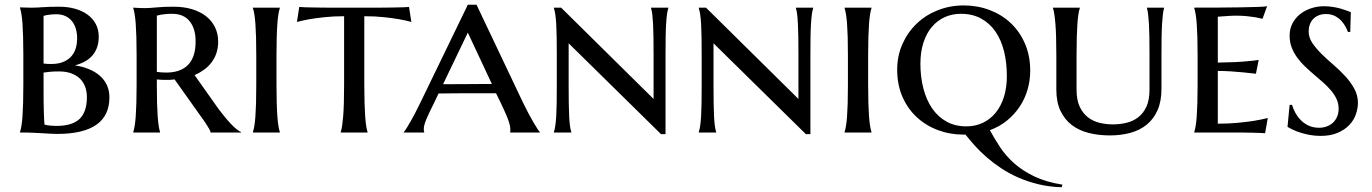

<svg xmlns="http://www.w3.org/2000/svg" viewBox="-20 -557 5766 807"><path d="M228 -256.8Q204.6 -256.8 188.2 -255.1Q171.9 -253.4 163.1 -252V-201.2Q163.1 -159.2 163.3 -130.9Q163.6 -102.5 164.3 -83.5Q165 -64.5 165.5 -53Q166 -41.5 167 -33.2Q179.7 -29.8 194.1 -28.8Q208.5 -27.8 216.8 -27.8Q284.2 -27.8 314.7 -57.4Q345.2 -86.9 345.2 -148.9Q345.2 -172.4 337.9 -192.4Q330.6 -212.4 315.9 -226.6Q301.3 -240.7 279.3 -248.8Q257.3 -256.8 228 -256.8ZM163.1 -290Q172.9 -288.6 180.7 -288.3Q188.5 -288.1 196.8 -288.1Q246.1 -288.1 275.1 -315.4Q304.2 -342.8 304.2 -397Q304.2 -418.9 298.3 -437.5Q292.5 -456.1 281.5 -469.2Q270.5 -482.4 254.2 -489.7Q237.8 -497.1 216.8 -497.1Q202.6 -497.1 192.9 -495.8Q183.1 -494.6 176.3 -493.7Q168.5 -491.7 163.1 -490.2ZM64 -525.9Q73.2 -525.4 83 -525.4Q91.3 -524.9 101.1 -524.9Q110.8 -524.9 120.1 -524.9Q135.3 -524.9 162.1 -526.9Q189 -528.8 229 -528.8Q264.6 -528.8 295.2 -520.3Q325.7 -511.7 347.9 -495.6Q370.1 -479.5 382.6 -456.1Q395 -432.6 395 -402.8Q395 -377.4 387.9 -357.7Q380.9 -337.9 367.7 -323Q354.5 -308.1 335.9 -298.1Q317.4 -288.1 294.9 -282.2Q327.6 -277.3 354.5 -266.1Q381.3 -254.9 400.4 -238Q419.4 -221.2 429.7 -198.5Q439.9 -175.8 439.9 -147.9Q439.9 -70.8 384.8 -32.5Q329.6 5.9 220.2 5.9Q208.5 5.9 191.2 4.9Q173.8 3.9 155 2.9Q136.2 2 118.9 1Q101.6 0 89.8 0H64V-2Q67.4 -12.2 70.1 -28.3Q72.8 -44.4 74.5 -68.1Q76.2 -91.8 77.1 -124.5Q78.1 -157.2 78.1 -201.2V-324.2Q78.1 -368.2 77.1 -400.9Q76.2 -433.6 74.5 -457.5Q72.8 -481.4 70.1 -497.6Q67.4 -513.7 64 -523.9Z M639.2 -254.9Q648.9 -253.4 658.9 -252.7Q668.9 -252 678.2 -252Q739.3 -252 770.8 -284.7Q802.2 -317.4 802.2 -382.8Q802.2 -436.5 777.1 -467.8Q752 -499 703.1 -499Q687.5 -499 675.5 -497.8Q663.6 -496.6 655.3 -495.1Q646 -493.2 639.2 -491.2ZM713.9 -223.1Q704.1 -221.7 694.6 -221.4Q685.1 -221.2 675.3 -221.2Q667.5 -221.2 658.2 -221.7Q648.9 -222.2 639.2 -223.1V-199.2Q639.2 -155.8 640.1 -123.3Q641.1 -90.8 642.8 -67.4Q644.5 -43.9 647 -28.1Q649.4 -12.2 652.8 -2V0H540V-2Q543.5 -12.2 546.1 -28.3Q548.8 -44.4 550.5 -68.1Q552.2 -91.8 553.2 -124.5Q554.2 -157.2 554.2 -201.2V-324.2Q554.2 -368.2 553.2 -400.6Q552.2 -433.1 550.5 -456.8Q548.8 -480.5 546.1 -496.6Q543.5 -512.7 540 -522.9V-524.9Q547.9 -524.4 556.6 -523.9Q564 -523.4 573 -523.2Q582 -522.9 591.3 -522.9Q606.9 -522.9 637.7 -525.9Q668.5 -528.8 710 -528.8Q752 -528.8 786.4 -518.6Q820.8 -508.3 845.5 -489.3Q870.1 -470.2 883.5 -442.9Q897 -415.5 897 -381.8Q897 -355.5 889.6 -333.7Q882.3 -312 869.1 -294.7Q856 -277.3 837.9 -264.2Q819.8 -251 797.9 -241.2L899.9 -97.2Q913.1 -79.6 926.5 -63.5Q939.9 -47.4 952.1 -34.7Q964.4 -22 975.1 -13.4Q985.8 -4.9 993.2 -2V0H865.2Q865.2 -4.4 859.1 -15.4Q853 -26.4 845 -38.3Q836.9 -50.3 828.9 -61.5Q820.8 -72.8 816.9 -78.1Z M1057.1 -324.2Q1057.1 -368.2 1056.2 -400.6Q1055.2 -433.1 1053.5 -456.8Q1051.8 -480.5 1049.1 -496.6Q1046.4 -512.7 1043 -522.9V-524.9H1156.2V-522.9Q1152.8 -512.7 1150.1 -496.6Q1147.5 -480.5 1145.8 -456.8Q1144 -433.1 1143.1 -400.6Q1142.1 -368.2 1142.1 -324.2V-201.2Q1142.1 -157.2 1143.1 -124.5Q1144 -91.8 1145.8 -68.1Q1147.5 -44.4 1150.1 -28.3Q1152.8 -12.2 1156.2 -2V0H1043V-2Q1046.4 -12.2 1049.1 -28.3Q1051.8 -44.4 1053.5 -68.1Q1055.2 -91.8 1056.2 -124.5Q1057.1 -157.2 1057.1 -201.2Z M1426.3 -488.8Q1381.8 -488.8 1345.5 -484.9Q1309.1 -481 1282.7 -476.6Q1252.4 -471.2 1228 -464.8L1237.8 -527.8Q1245.1 -526.9 1261.7 -526.4Q1278.3 -525.9 1296.6 -525.6Q1314.9 -525.4 1331.3 -525.1Q1347.7 -524.9 1354 -524.9H1585Q1590.8 -524.9 1606.7 -525.1Q1622.6 -525.4 1640.6 -525.6Q1658.7 -525.9 1675.3 -526.4Q1691.9 -526.9 1699.2 -527.8L1709 -464.8Q1685.5 -471.2 1655.3 -476.6Q1629.4 -481 1593 -484.9Q1556.6 -488.8 1511.2 -488.8V-201.2Q1511.2 -157.2 1512.2 -124.5Q1513.2 -91.8 1514.9 -68.1Q1516.6 -44.4 1519 -28.3Q1521.5 -12.2 1524.9 -2V0H1412.1V-2Q1415.5 -12.2 1418 -28.3Q1420.4 -44.4 1422.4 -68.1Q1424.3 -91.8 1425.3 -124.5Q1426.3 -157.2 1426.3 -201.2Z M2064.9 -165Q2051.8 -165 2032 -165Q2012.2 -165 1988.8 -165Q1965.3 -165 1940.4 -165Q1915.5 -165 1893.1 -164.8Q1870.6 -164.6 1852.1 -164.3Q1833.5 -164.1 1823.2 -164.1L1805.2 -126Q1793.5 -102.5 1785.2 -85.2Q1776.9 -67.9 1771.5 -54.7Q1766.1 -41.5 1763.7 -32Q1761.2 -22.5 1761.2 -14.2Q1761.2 -8.8 1761.7 -6.1Q1762.2 -3.4 1763.2 -2V0H1677.2V-2Q1680.7 -5.4 1688 -16.8Q1695.3 -28.3 1704.8 -44.9Q1714.4 -61.5 1725.3 -82.5Q1736.3 -103.5 1747.1 -126L1946.3 -537.1H1982.9L2178.2 -126Q2189.5 -102.5 2200.9 -81.1Q2212.4 -59.6 2222.2 -42.7Q2231.9 -25.9 2239.3 -14.9Q2246.6 -3.9 2249 -2V0H2124Q2125 -3.9 2125 -7.1Q2125 -10.3 2125 -14.2Q2125 -24.9 2120.4 -40Q2115.7 -55.2 2109.1 -71Q2102.5 -86.9 2095.5 -101.6Q2088.4 -116.2 2084 -126ZM1842.3 -203.1H1872.1Q1892.6 -203.1 1915.8 -203.4Q1939 -203.6 1962.4 -203.6Q1985.8 -203.6 2007.8 -203.9Q2029.8 -204.1 2047.4 -204.1L1946.3 -419.9Z M2777.3 6.8H2758.3L2370.1 -375V-201.2Q2370.1 -157.2 2370.6 -124.5Q2371.1 -91.8 2372.3 -68.1Q2373.5 -44.4 2375.7 -28.3Q2377.9 -12.2 2381.3 -2V0H2308.1V-2Q2311.5 -12.2 2314 -28.3Q2316.4 -44.4 2317.9 -68.1Q2319.3 -91.8 2319.8 -124.5Q2320.3 -157.2 2320.3 -201.2V-324.2Q2320.3 -368.2 2319.8 -400.6Q2319.3 -433.1 2317.9 -456.8Q2316.4 -480.5 2314 -496.6Q2311.5 -512.7 2308.1 -522.9V-524.9H2338.4L2727.1 -141.1V-324.2Q2727.1 -368.2 2726.6 -400.6Q2726.1 -433.1 2724.9 -456.8Q2723.6 -480.5 2721.7 -496.6Q2719.7 -512.7 2716.3 -522.9V-524.9H2789.1V-522.9Q2785.6 -512.7 2783.4 -496.6Q2781.2 -480.5 2779.8 -456.8Q2778.3 -433.1 2777.8 -400.6Q2777.3 -368.2 2777.3 -324.2Z M3386.2 6.8H3367.2L2979 -375V-201.2Q2979 -157.2 2979.5 -124.5Q2980 -91.8 2981.2 -68.1Q2982.4 -44.4 2984.6 -28.3Q2986.8 -12.2 2990.2 -2V0H2917V-2Q2920.4 -12.2 2922.9 -28.3Q2925.3 -44.4 2926.8 -68.1Q2928.2 -91.8 2928.7 -124.5Q2929.2 -157.2 2929.2 -201.2V-324.2Q2929.2 -368.2 2928.7 -400.6Q2928.2 -433.1 2926.8 -456.8Q2925.3 -480.5 2922.9 -496.6Q2920.4 -512.7 2917 -522.9V-524.9H2947.3L3335.9 -141.1V-324.2Q3335.9 -368.2 3335.4 -400.6Q3335 -433.1 3333.7 -456.8Q3332.5 -480.5 3330.6 -496.6Q3328.6 -512.7 3325.2 -522.9V-524.9H3397.9V-522.9Q3394.5 -512.7 3392.3 -496.6Q3390.1 -480.5 3388.7 -456.8Q3387.2 -433.1 3386.7 -400.6Q3386.2 -368.2 3386.2 -324.2Z M3543.9 -324.2Q3543.9 -368.2 3543 -400.6Q3542 -433.1 3540.3 -456.8Q3538.6 -480.5 3535.9 -496.6Q3533.2 -512.7 3529.8 -522.9V-524.9H3643.1V-522.9Q3639.6 -512.7 3637 -496.6Q3634.3 -480.5 3632.6 -456.8Q3630.9 -433.1 3629.9 -400.6Q3628.9 -368.2 3628.9 -324.2V-201.2Q3628.9 -157.2 3629.9 -124.5Q3630.9 -91.8 3632.6 -68.1Q3634.3 -44.4 3637 -28.3Q3639.6 -12.2 3643.1 -2V0H3529.8V-2Q3533.2 -12.2 3535.9 -28.3Q3538.6 -44.4 3540.3 -68.1Q3542 -91.8 3543 -124.5Q3543.9 -157.2 3543.9 -201.2Z M3751 -264.2Q3751 -321.8 3772.7 -371.1Q3794.4 -420.4 3832 -456.8Q3869.6 -493.2 3920.9 -513.7Q3972.2 -534.2 4030.8 -534.2Q4088.4 -534.2 4139.4 -514.9Q4190.4 -495.6 4228.3 -460Q4266.1 -424.3 4288.1 -373.5Q4310.1 -322.8 4310.1 -259.8Q4310.1 -219.2 4299.1 -180.9Q4288.1 -142.6 4266.4 -109.6Q4244.6 -76.7 4213.1 -50.8Q4181.6 -24.9 4140.6 -9.8Q4160.2 26.4 4184.1 62.5Q4208 98.6 4242.9 129.6Q4277.8 160.6 4326.9 184.3Q4376 208 4445.8 219.2Q4445.3 220.7 4444.8 222.7Q4443.8 225.6 4441.9 230Q4390.1 228.5 4345 217.5Q4299.8 206.5 4260.7 189.5Q4221.7 172.4 4188.5 150.4Q4155.3 128.4 4127.7 104.5Q4100.1 80.6 4077.9 55.9Q4055.7 31.2 4038.1 8.8H4029.8Q3972.7 8.8 3921.9 -10.3Q3871.1 -29.3 3833 -64.7Q3794.9 -100.1 3772.9 -150.6Q3751 -201.2 3751 -264.2ZM4042 -25.9Q4079.1 -25.9 4110.4 -40.5Q4141.6 -55.2 4164.3 -82.5Q4187 -109.9 4199.5 -149.2Q4211.9 -188.5 4211.9 -237.8Q4211.9 -293.9 4200 -341.8Q4188 -389.6 4163.8 -424.6Q4139.6 -459.5 4103.5 -479.2Q4067.4 -499 4019 -499Q3981.9 -499 3950.7 -484.9Q3919.4 -470.7 3896.7 -443.8Q3874 -417 3861.3 -377.9Q3848.6 -338.9 3848.6 -289.1Q3848.6 -233.4 3861.1 -185.3Q3873.5 -137.2 3897.7 -101.8Q3921.9 -66.4 3958 -46.1Q3994.1 -25.9 4042 -25.9Z M4811.5 -326.2Q4811.5 -369.6 4811 -401.9Q4810.5 -434.1 4809.1 -457.5Q4807.6 -481 4805.7 -496.8Q4803.7 -512.7 4800.8 -522.9V-524.9H4872.6V-522.9Q4869.6 -512.7 4867.7 -496.6Q4865.7 -480.5 4864.3 -456.8Q4862.8 -433.1 4862.3 -400.6Q4861.8 -368.2 4861.8 -324.2V-184.1Q4861.8 -131.3 4845.5 -94.2Q4829.1 -57.1 4800.3 -33.4Q4771.5 -9.8 4731.7 1.2Q4691.9 12.2 4644.5 12.2Q4596.7 12.2 4555.7 1.7Q4514.6 -8.8 4484.6 -31.7Q4454.6 -54.7 4437.3 -91.3Q4419.9 -127.9 4419.9 -180.2V-324.2Q4419.9 -368.2 4418.9 -400.6Q4418 -433.1 4416 -456.8Q4414.1 -480.5 4411.6 -496.6Q4409.2 -512.7 4405.8 -522.9V-524.9H4518.6V-522.9Q4515.1 -512.7 4512.7 -496.8Q4510.3 -481 4508.5 -457.5Q4506.8 -434.1 4505.9 -401.9Q4504.9 -369.6 4504.9 -326.2V-180.2Q4504.9 -136.7 4518.1 -108.6Q4531.2 -80.6 4552.7 -64Q4574.2 -47.4 4601.6 -40.8Q4628.9 -34.2 4657.7 -34.2Q4687 -34.2 4714.6 -40.8Q4742.2 -47.4 4763.9 -64Q4785.6 -80.6 4798.6 -108.6Q4811.5 -136.7 4811.5 -180.2Z M4999.5 -524.9Q5047.4 -524.9 5097.7 -525.1Q5147.9 -525.4 5190.9 -526.1Q5233.9 -526.9 5264.9 -527.8Q5295.9 -528.8 5305.7 -530.8L5286.6 -478Q5273.4 -481.4 5256.8 -484.4Q5242.2 -486.8 5221.4 -489Q5200.7 -491.2 5173.3 -491.2Q5163.6 -491.2 5150.9 -490.5Q5138.2 -489.7 5126.5 -488.8Q5112.8 -487.8 5098.6 -486.8V-293.9Q5138.2 -294.4 5169.9 -295.9Q5201.7 -297.4 5224.1 -299.8Q5250.5 -301.8 5270.5 -305.2L5258.8 -247.1Q5231.9 -250.5 5204.6 -252.9Q5181.2 -255.4 5152.8 -257.1Q5124.5 -258.8 5098.6 -258.8V-37.1Q5144 -37.1 5182.1 -40.8Q5220.2 -44.4 5248.5 -48.8Q5281.7 -54.2 5308.6 -61L5297.4 2.9Q5290 2.4 5273.7 1.7Q5257.3 1 5239.5 0.7Q5221.7 0.5 5206.1 0.2Q5190.4 0 5184.6 0H4999.5V-2Q5002.9 -12.2 5005.6 -28.3Q5008.3 -44.4 5010 -68.1Q5011.7 -91.8 5012.7 -124.5Q5013.7 -157.2 5013.7 -201.2V-324.2Q5013.7 -368.2 5012.7 -400.6Q5011.7 -433.1 5010 -456.8Q5008.3 -480.5 5005.6 -496.6Q5002.9 -512.7 4999.5 -522.9V-524.9Z M5655.3 -422.9H5645.5Q5642.6 -431.2 5636 -443.8Q5629.4 -456.5 5618.4 -468.8Q5607.4 -481 5591.3 -489.5Q5575.2 -498 5552.7 -498Q5535.6 -498 5522.2 -492.4Q5508.8 -486.8 5499.5 -477.1Q5490.2 -467.3 5485.4 -453.9Q5480.5 -440.4 5480.5 -424.8Q5480.5 -399.4 5495.8 -376.5Q5511.2 -353.5 5534.2 -330.8Q5557.1 -308.1 5584 -285.2Q5610.8 -262.2 5633.8 -237.3Q5656.7 -212.4 5672.1 -184.6Q5687.5 -156.7 5687.5 -125Q5687.5 -101.6 5679 -76.7Q5670.4 -51.8 5651.4 -31.7Q5632.3 -11.7 5602.5 1.2Q5572.8 14.2 5530.3 14.2Q5506.8 14.2 5485.6 10.3Q5464.4 6.3 5446.5 0.7Q5428.7 -4.9 5414.8 -11.5Q5400.9 -18.1 5391.6 -23.9L5400.4 -116.2H5410.6Q5415.5 -99.1 5425 -82Q5434.6 -64.9 5448.5 -51Q5462.4 -37.1 5481.2 -28.6Q5500 -20 5524.4 -20Q5541.5 -20 5556.6 -25.6Q5571.8 -31.2 5582.8 -41.5Q5593.8 -51.8 5600.1 -66.7Q5606.4 -81.5 5606.4 -100.1Q5606.4 -122.1 5597.7 -140.9Q5588.9 -159.7 5574.2 -177Q5559.6 -194.3 5541.3 -210.4Q5522.9 -226.6 5503.4 -243.2Q5483.9 -259.8 5465.6 -277.1Q5447.3 -294.4 5432.6 -314.5Q5418 -334.5 5409.2 -357.2Q5400.4 -379.9 5400.4 -407.2Q5400.4 -436 5412.6 -459Q5424.8 -481.9 5444.8 -497.8Q5464.8 -513.7 5490.7 -522.2Q5516.6 -530.8 5544.4 -530.8Q5564.9 -530.8 5582.8 -527.8Q5600.6 -524.9 5615 -520.8Q5629.4 -516.6 5640.1 -512.5Q5650.9 -508.3 5657.7 -505.9Z"/></svg>

Font: Marcellus SC
Style: Regular
Weight: 400
Designer: Astigmatic (AOETI)
Foundry: Astigmatic (AOETI)
Version: Version 1.001